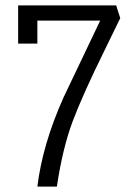

<svg xmlns="http://www.w3.org/2000/svg" viewBox="-20 -680 493 709"><path d="M118 -604V-519H47V-660H409L424 -613L368 -498Q285 -330 248 -231Q211 -132 190 9H118Q137 -147 215 -321L350 -604Z"/></svg>

Font: Gafata
Style: Regular
Weight: 400
Designer: Lautaro Hourcade
Foundry: Lautaro Hourcade
Version: Version 4.002; ttfautohint (v0.94.20-1c74) -l 7 -r 28 -G 0 -